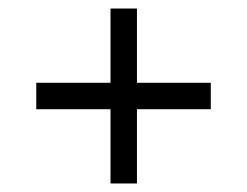

<svg xmlns="http://www.w3.org/2000/svg" viewBox="-20 -509 579 450"><path d="M65 -253V-315H239V-489H301V-315H474V-253H301V-79H239V-253Z"/></svg>

Font: Arapey
Style: Regular
Weight: 400
Designer: Eduardo Rodriguez Tunni
Foundry: Eduardo Rodriguez Tunni
Version: Version 4.000